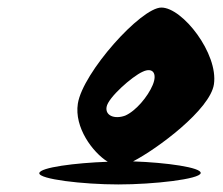

<svg xmlns="http://www.w3.org/2000/svg" viewBox="-20 -732 590 508"><path d="M84 -274C82 -258 199 -244 293 -244C387 -244 509 -258 511 -274C513 -289 420 -302 332 -305C396 -338 536 -442 546 -509C558 -590 463 -712 407 -712C353 -712 199 -540 186 -458C176 -395 225 -329 265 -304C179 -301 86 -289 84 -274ZM262 -449C266 -474 330 -530 357 -542C384 -555 397 -538 384 -507C371 -476 339 -438 311 -426C283 -416 258 -426 262 -449Z"/></svg>

Font: Ampere
Style: SuCndIta
Weight: 400
Version: Version 1